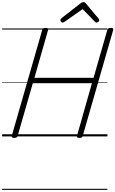

<svg xmlns="http://www.w3.org/2000/svg" viewBox="-20 -1276 1080 1796"><path d="M113 14Q85 14 90 -5L375 -996Q378 -1006 385 -1010.5Q392 -1015 407 -1015Q436 -1015 430 -996L302 -548H855L984 -996Q987 -1006 994.5 -1010.5Q1002 -1015 1017 -1015Q1045 -1015 1039 -996L754 -5Q752 5 744.5 9.5Q737 14 722 14Q694 14 700 -5L840 -498H287L145 -5Q142 5 135 9.5Q128 14 113 14ZM566 -1065Q557 -1065 551 -1072.5Q545 -1080 545 -1087Q545 -1093 547 -1096.5Q549 -1100 553 -1104L731 -1243Q740 -1250 746.5 -1253Q753 -1256 761 -1256Q768 -1256 774 -1252.5Q780 -1249 785 -1242L902 -1102Q905 -1098 906.5 -1094Q908 -1090 908 -1086Q908 -1077 900 -1071Q892 -1065 884 -1065Q879 -1065 874 -1068Q869 -1071 865 -1076L753 -1191L587 -1074Q581 -1070 576 -1067.5Q571 -1065 566 -1065ZM0 490H985V500H0ZM0 -20H985V0H0ZM0 -505H985V-500H0ZM0 -1010H985V-1000H0Z"/></svg>

Font: Playwrite TZ Guides
Style: Regular
Weight: 400
Designer: Veronika Burian, José Scaglione
Foundry: TypeTogether
Version: Version 1.003